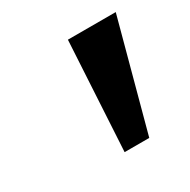

<svg xmlns="http://www.w3.org/2000/svg" viewBox="-82 -806 444 448"><g transform="rotate(-30 140.0 -581.5)"><path d="M134.3 -434.1 150.9 -727.5H279.8L200.7 -434.1Z"/></g></svg>

Font: Inter 24pt SemiBold
Style: Italic
Weight: 600
Italic angle: -9.3988°
Designer: Rasmus Andersson
Foundry: rsms
Version: Version 4.001;git-66647c0bb